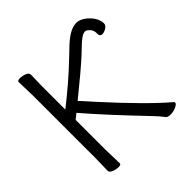

<svg xmlns="http://www.w3.org/2000/svg" viewBox="-183 -865 1036 1036"><g transform="rotate(-45 334.5 -347.0)"><path d="M169 1Q169 11 150.5 11Q132 11 113 3.5Q94 -4 94 -17L96 -112V-589L93 -695Q93 -705 112 -705Q131 -705 149.5 -697.5Q168 -690 168 -677L166 -588V-412Q279 -500 374 -591Q397 -612 414 -629Q483 -698 533 -701Q565 -703 596 -677Q627 -651 637.5 -621Q648 -591 637.5 -578.5Q627 -566 609.5 -560.5Q592 -555 584 -561.5Q576 -568 577 -585Q578 -611 553 -630Q541 -640 522 -631Q505 -623 478 -598Q461 -582 437 -559Q374 -501 246 -398Q247 -398 264.5 -378Q282 -358 312 -325Q499 -119 608 -27Q612 -24 612 -20Q612 -10 592 -0.5Q572 9 549 9Q526 9 519 -2Q502 -25 479 -49Q297 -239 196 -357L166 -333V-111Z"/></g></svg>

Font: LXGW WenKai TC
Style: Regular
Weight: 400
Designer: LXGW / Fontworks Inc.
Foundry: LXGW / Fontworks Inc.
Version: Version 1.330